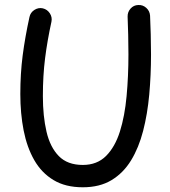

<svg xmlns="http://www.w3.org/2000/svg" viewBox="-20 -731 699 789"><path d="M155.8 -696.8Q174.3 -692.4 184.8 -676.3Q195.3 -660.2 191.4 -641.6Q174.3 -563.5 165.3 -491.9Q156.2 -420.4 156.2 -335.9Q156.2 -253.9 171.1 -189.9Q186 -126 221.7 -89.6Q257.3 -53.2 320.3 -53.2Q378.9 -53.2 415.8 -90.1Q452.6 -127 472.7 -190.4Q492.7 -253.9 500.2 -335.9Q507.8 -418 507.8 -507.8Q507.8 -543 506.8 -587.9Q505.9 -632.8 504.4 -662.6Q503.9 -681.6 516.6 -695.8Q529.3 -710 548.3 -710.4Q566.9 -711.4 581.1 -698.7Q595.2 -686 596.7 -667Q598.1 -637.2 599.4 -590.8Q600.6 -544.4 600.6 -507.8Q600.6 -422.4 593.3 -342Q585.9 -261.7 568.1 -192.9Q550.3 -124 518.6 -72Q486.8 -20 438.2 9.3Q389.6 38.6 320.3 38.6Q249 38.6 200 9Q150.9 -20.5 120.8 -73Q90.8 -125.5 77.1 -195.1Q63.5 -264.6 63.5 -344.7Q63.5 -428.2 73.2 -503.4Q83 -578.6 101.1 -661.1Q105 -679.7 121.3 -690.2Q137.7 -700.7 155.8 -696.8Z"/></svg>

Font: Mikhak-FD Medium
Style: Regular
Weight: 500
Designer: Amin Abedi
Version: Version 3.2